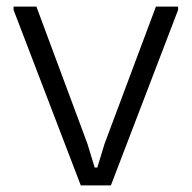

<svg xmlns="http://www.w3.org/2000/svg" viewBox="-20 -560 579 580"><path d="M21 -530V-540H90L244 -126L266 -54H274L296 -126L451 -540H518V-530L315 0H224Z"/></svg>

Font: Plata Sans Light
Style: Regular
Weight: 300
Designer: Pablo Impallari, Andres Torresi, & Cristiano Sobral
Foundry: Pablo Impallari, Andres Torresi, & Cristiano Sobral
Version: Version 1.00;December 28, 2019;FontCreator 12.0.0.2547 64-bi